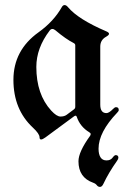

<svg xmlns="http://www.w3.org/2000/svg" viewBox="-20 -543 497 761"><path d="M132.8 -415Q192.9 -458 225.1 -515.1Q229.5 -522.9 236.1 -522.9Q242.7 -522.9 249.5 -514.6Q290 -466.3 401.9 -418.5Q412.1 -414.1 412.1 -408.9Q412.1 -403.8 399.9 -397Q377.4 -384.3 377.4 -358.4V-128.4Q377.4 -94.7 401.9 -94.7Q412.1 -94.7 428.2 -111.3Q434.6 -118.2 439.9 -118.2Q450.7 -118.2 450.7 -106.9Q450.7 -102.5 444.3 -96.2Q370.6 -19 370.6 46.4Q370.6 68.4 378.4 80.6Q386.2 92.8 402.1 92.8Q418 92.8 425.8 82.3Q433.6 71.8 438.5 71.8Q449.2 71.8 449.2 82Q449.2 86.9 444.3 93.8Q410.2 142.1 390.1 185.1Q384.3 197.8 376.5 197.8Q368.7 197.8 363.8 191.2Q358.9 184.6 349.1 181.2Q291 160.6 291 96.2Q291 59.1 336.9 -4.4Q339.4 -7.8 339.4 -11.7Q339.4 -15.6 333.5 -19Q297.4 -41 284.2 -80.1Q282.7 -84.5 279.8 -84.5Q276.9 -84.5 272.9 -81.5L160.2 1.5Q148.9 9.8 142.8 9.8Q136.7 9.8 136.7 1Q136.7 -12.7 109.9 -37.6Q33.2 -109.4 33.2 -226.6Q33.2 -343.8 132.8 -415ZM124 -277.8Q124 -168.9 183.1 -104.5Q204.6 -81.1 219.7 -81.1Q234.9 -81.1 244.1 -87.9L272.9 -109.4Q278.3 -113.3 278.3 -119.6V-363.3Q278.3 -369.1 272.5 -372.1Q240.7 -388.2 199.7 -422.9Q193.4 -428.2 187.5 -428.2Q181.6 -428.2 176.8 -421.9Q124 -352.5 124 -277.8Z"/></svg>

Font: UnifrakturMaguntia
Style: Book
Weight: 400
Designer: j. 'mach' wust, Gerrit Ansmann, Georg Duffner, based on a font by Peter Wiegel, original typeface by Carl Albert Fahrenw
Version: Version 2017-03-19